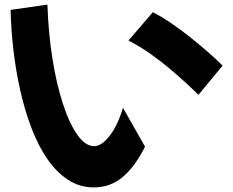

<svg xmlns="http://www.w3.org/2000/svg" viewBox="-20 -794 1013 834"><path d="M387 20Q326 20 275.5 -13Q225 -46 185.5 -103.5Q146 -161 117 -237Q88 -313 68.5 -399Q49 -485 38.5 -575Q28 -665 26 -751L186 -774Q190 -652 207.5 -541Q225 -430 253 -344Q281 -258 316 -208.5Q351 -159 389 -159Q421 -159 456.5 -204.5Q492 -250 514 -326L610 -157Q567 -71 513.5 -25.5Q460 20 387 20ZM842 -382Q821 -403 788.5 -433Q756 -463 715.5 -497Q675 -531 630 -562.5Q585 -594 538 -618L644 -741Q685 -720 728.5 -690Q772 -660 813.5 -626.5Q855 -593 889.5 -562.5Q924 -532 947 -509Z"/></svg>

Font: Mochiy Pop P One
Style: Regular
Weight: 400
Designer: FONTDASU
Foundry: FONTDASU / Google Inc. / Adobe
Version: Version 2.000